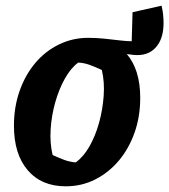

<svg xmlns="http://www.w3.org/2000/svg" viewBox="-20 -643 595 675"><path d="M449 -450 282 -471 290 -510Q319 -510 347.5 -507Q376 -504 401 -501Q426 -498 443 -498L446 -600L548 -623Q552 -606 553.5 -591Q555 -576 555 -562Q555 -506 527 -475.5Q499 -445 449 -450ZM211 12Q126 12 77.5 -44.5Q29 -101 29 -201Q29 -267 49 -323.5Q69 -380 104 -421.5Q139 -463 187 -486.5Q235 -510 290 -510Q376 -510 424.5 -454.5Q473 -399 473 -299Q473 -233 453 -176.5Q433 -120 397.5 -78Q362 -36 314.5 -12Q267 12 211 12ZM246 -72Q273 -91 294 -127.5Q315 -164 328 -210.5Q341 -257 344.5 -306Q348 -355 338 -397Q312 -409 293.5 -415.5Q275 -422 255 -423Q229 -404 208 -366.5Q187 -329 174 -282.5Q161 -236 158 -188Q155 -140 165 -98Q187 -88 205.5 -81Q224 -74 246 -72Z"/></svg>

Font: Piazzolla Thin ExtraBold
Style: Italic
Weight: 800
Italic angle: -11.3°
Version: Version 2.005